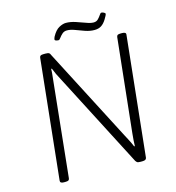

<svg xmlns="http://www.w3.org/2000/svg" viewBox="-121 -942 961 1047"><g transform="rotate(-15 359.5 -418.5)"><path d="M110 2Q88 2 90 -13L161 -688Q162 -696 167 -699Q172 -702 184 -702H196Q203 -702 208 -701Q213 -700 216.5 -697Q220 -694 222 -688L496 -159Q503 -146 509 -134.5Q515 -123 520.5 -112Q526 -101 531 -88L535 -89Q535 -106 536.5 -121.5Q538 -137 540 -161L596 -688Q597 -696 602 -699Q607 -702 619 -702H627Q650 -702 648 -688L577 -12Q576 -5 570.5 -1.5Q565 2 553 2H542Q535 2 530 1Q525 0 522 -3Q519 -6 516 -10L239 -546Q229 -564 221.5 -580Q214 -596 207 -614L203 -613Q203 -596 201 -580Q199 -564 197 -542L142 -12Q141 -4 136 -1Q131 2 118 2ZM283 -754Q277 -754 269.5 -756Q262 -758 262 -763Q262 -766 263.5 -770.5Q265 -775 267 -779Q285 -812 306.5 -823.5Q328 -835 345 -835Q370 -835 398 -826Q426 -817 451 -807.5Q476 -798 493 -798Q509 -798 519 -808.5Q529 -819 535.5 -829Q542 -839 546 -839Q553 -839 560.5 -835Q568 -831 568 -827Q568 -824 564.5 -816.5Q561 -809 554 -798Q541 -777 525.5 -767Q510 -757 487 -757Q461 -757 434 -766.5Q407 -776 383.5 -785Q360 -794 340 -794Q324 -794 313 -784Q302 -774 295 -764Q288 -754 283 -754Z"/></g></svg>

Font: Asap ExtraLight
Style: Italic
Weight: 250
Italic angle: -6°
Version: Version 3.001